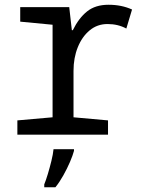

<svg xmlns="http://www.w3.org/2000/svg" viewBox="-20 -566 603 807"><path d="M53 0V-60L201 -73V-462L65 -475V-536H271L282 -439H286Q311 -490 346 -518Q381 -546 436 -546Q464 -546 488.5 -541Q513 -536 535 -526L511 -446Q476 -465 432 -465Q389 -465 357 -438.5Q325 -412 307 -367.5Q289 -323 289 -268V-73L434 -60V0ZM166 209Q173 192 181 165.5Q189 139 196 110.5Q203 82 205 61H291V68Q286 87 274 115Q262 143 246 171.5Q230 200 213 221H166Z"/></svg>

Font: Noto Sans Mono SemiCondensed
Style: Regular
Weight: 400
Width: 4
Designer: Monotype Design Team
Foundry: Monotype Imaging Inc.
Version: Version 2.014